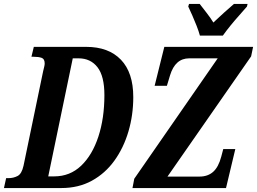

<svg xmlns="http://www.w3.org/2000/svg" viewBox="-39 -951 1300 971"><path d="M-19 0 -8 -50H3Q29 -50 50 -61Q71 -72 80 -113L179 -590Q182 -603 184.5 -613Q187 -623 187 -630Q187 -653 171.5 -658.5Q156 -664 130 -664H120L132 -714H397Q510 -714 572.5 -649Q635 -584 635 -460Q635 -369 610.5 -286Q586 -203 539.5 -138.5Q493 -74 425.5 -37Q358 0 271 0ZM235 -59Q315 -59 371.5 -113Q428 -167 458.5 -260Q489 -353 489 -470Q489 -566 454 -611Q419 -656 358 -656H329L205 -59ZM631 0 640 -47 1062 -656H918Q847 -656 821 -570L805 -517H743L792 -714H1241L1231 -666L808 -58H970Q1012 -58 1039 -82Q1066 -106 1080 -159L1090 -197H1151L1104 0ZM972 -771Q966 -793 955.5 -820Q945 -847 933.5 -873Q922 -899 913 -918L917 -931H971Q984 -914 1005.5 -886.5Q1027 -859 1040 -837Q1063 -859 1094 -887Q1125 -915 1144 -931H1213L1210 -918Q1194 -899 1171.5 -874Q1149 -849 1127 -822Q1105 -795 1088 -771Z"/></svg>

Font: Noto Serif ExtraCondensed
Style: Bold Italic
Weight: 700
Width: 2
Italic angle: -12°
Designer: Monotype Design Team
Foundry: Monotype Imaging Inc.
Version: Version 2.013; ttfautohint (v1.8.4.7-5d5b)